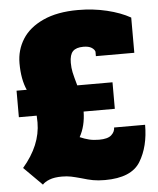

<svg xmlns="http://www.w3.org/2000/svg" viewBox="-56 -840 743 901"><g transform="rotate(-5 316.0 -389.0)"><path d="M293 -4Q264 -12 245 -16Q226 -20 202 -20Q166 -20 143 -11Q120 -2 110 10L24 -76Q110 -176 110 -283Q110 -305 109 -315H25V-440H73Q50 -491 50 -567Q50 -629 82 -680Q114 -731 180.5 -761.5Q247 -792 345 -792Q416 -792 480.5 -776.5Q545 -761 591 -735V-569H410V-590Q407 -601 393.5 -609.5Q380 -618 355 -618Q321 -618 305.5 -602Q290 -586 290 -548Q290 -524 294.5 -503Q299 -482 311 -440H477V-315H330Q329 -247 301 -197Q324 -187 344.5 -182Q365 -177 391 -177Q432 -177 449 -192.5Q466 -208 466 -228H612Q612 -126 569.5 -56Q527 14 402 14Q370 14 346 9.5Q322 5 293 -4Z"/></g></svg>

Font: Alfa Slab One
Style: Regular
Weight: 400
Designer: JM Sole
Foundry: JM Sole
Version: Version 2.000